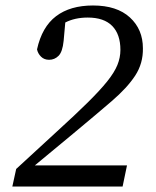

<svg xmlns="http://www.w3.org/2000/svg" viewBox="-20 -680 568 700"><path d="M25 0 39 -64 189 -202Q256 -263 300.5 -307Q345 -351 371 -383.5Q397 -416 408 -443Q419 -470 419 -498Q419 -555 389 -585.5Q359 -616 300 -616Q253 -616 218 -598L212 -531Q208 -491 193.5 -476.5Q179 -462 159 -462Q141 -462 129.5 -473.5Q118 -485 115 -500Q133 -582 184.5 -621Q236 -660 319 -660Q406 -660 453.5 -616.5Q501 -573 501 -504Q502 -449 473 -404.5Q444 -360 387 -311Q330 -262 247 -193L107 -77H443L427 0Z"/></svg>

Font: Source Serif 4 SmText
Style: Italic
Weight: 400
Italic angle: -12°
Designer: Frank Grießhammer
Foundry: Adobe
Version: Version 4.005;hotconv 1.1.0;makeotfexe 2.6.0